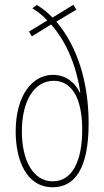

<svg xmlns="http://www.w3.org/2000/svg" viewBox="-20 -778 439 808"><path d="M135 -757 116 -743C136 -731 160 -713 179 -692L102 -645L114 -625L195 -675C263 -599 303 -492 318 -389H315C302 -420 265 -463 203 -463C115 -463 46 -375 46 -225C46 -107 89 10 202 10C295 10 353 -69 353 -259C353 -423 310 -578 217 -687L301 -737L289 -758L201 -704C182 -724 160 -742 135 -757ZM206 -438C279 -438 326 -370 326 -232C326 -102 285 -15 202 -15C118 -15 72 -105 72 -225C72 -353 124 -438 206 -438Z"/></svg>

Font: Noto Sans Khmer UI ExtraCondensed Thin
Style: Regular
Weight: 100
Width: 2
Designer: Danh Hong and the Monotype Design Team
Foundry: Monotype Imaging Inc.
Version: Version 2.002